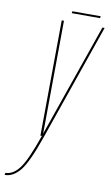

<svg xmlns="http://www.w3.org/2000/svg" viewBox="-179 -700 564 976"><g transform="rotate(10 103.5 -211.5)"><path d="M62.5 0H82L289 -596H277.5L75 -14.5H74.5L79 -596H67.5ZM-82 228Q-37.5 228 -1.5 183Q34.5 138 82 0L70.5 -1Q24.5 131.5 -8.2 174.2Q-41 217 -80 217ZM111 -641H257.5L259 -651H113Z"/></g></svg>

Font: Anybody Thin Condensed
Style: Italic
Weight: 100
Width: 3
Italic angle: -10°
Version: Version 1.113;gftools[0.9.25]